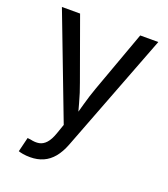

<svg xmlns="http://www.w3.org/2000/svg" viewBox="-137 -639 828 945"><g transform="rotate(20 277.0 -166.5)"><path d="M67.9 198.7 86.4 123 103 125Q127.9 130.9 148.2 127.2Q168.5 123.5 184.8 105.7Q201.2 87.9 213.9 51.8L231.4 1.5L24.4 -541H119.6L234.9 -221.7Q252.9 -173.3 265.6 -125.5Q278.3 -77.6 292 -32.7H261.7Q275.4 -77.6 288.3 -125.5Q301.3 -173.3 318.8 -221.7L434.6 -541H529.3L289.6 84Q273.4 126 250.7 153.3Q228 180.7 197.8 194.1Q167.5 207.5 129.9 207.5Q108.4 207.5 92 204.6Q75.7 201.7 67.9 198.7Z"/></g></svg>

Font: Inter 17pt
Style: Regular
Weight: 400
Version: Version 4.001;git-66647c0bb